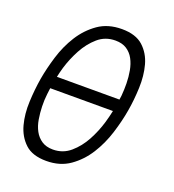

<svg xmlns="http://www.w3.org/2000/svg" viewBox="-136 -846 872 961"><g transform="rotate(20 300.0 -365.0)"><path d="M218 10Q144 10 105 -26.5Q66 -63 51 -119Q36 -175 39 -241Q42 -307 52 -367Q62 -425 82 -490.5Q102 -556 137 -611.5Q172 -667 224 -703.5Q276 -740 350 -740Q424 -740 463.5 -704Q503 -668 518 -613Q533 -558 530.5 -492.5Q528 -427 518 -369Q508 -309 487 -242Q466 -175 430.5 -119Q395 -63 343 -26.5Q291 10 218 10ZM230 -55Q283 -55 322.5 -89Q362 -123 388.5 -172Q415 -221 431 -275Q441 -310 447 -339H113Q111 -324 109 -307Q105 -274 106 -239.5Q107 -205 112.5 -172Q118 -139 132 -113Q146 -87 170 -71Q194 -55 230 -55ZM458 -404Q460 -414 461 -425Q464 -458 463.5 -492Q463 -526 457 -559Q451 -592 437 -618Q423 -644 399 -659.5Q375 -675 339 -675Q285 -675 246 -641Q207 -607 180.5 -558Q154 -509 138 -456Q130 -428 125 -404Z"/></g></svg>

Font: Maple Mono NL ExtraLight
Style: Italic
Weight: 275
Italic angle: -10°
Monospace: yes
Designer: subframe7536
Version: Version 7.000